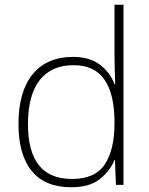

<svg xmlns="http://www.w3.org/2000/svg" viewBox="-20 -780 630 810"><path d="M281 10Q170 10 114 -58.5Q58 -127 58 -257Q58 -394 118 -467Q178 -540 288 -540Q358 -540 401.5 -507Q445 -474 463 -425H466Q465 -455 464 -485.5Q463 -516 463 -544V-760H501V0H469L465 -105H463Q444 -58 400.5 -24Q357 10 281 10ZM284 -25Q381 -25 422 -86.5Q463 -148 463 -260V-266Q463 -382 421 -443.5Q379 -505 290 -505Q197 -505 147.5 -442Q98 -379 98 -256Q98 -141 144 -83Q190 -25 284 -25Z"/></svg>

Font: Noto Sans Cham ExtraLight
Style: Regular
Weight: 250
Version: Version 2.002